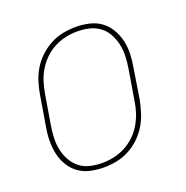

<svg xmlns="http://www.w3.org/2000/svg" viewBox="-102 -623 704 726"><g transform="rotate(-20 250.0 -260.0)"><path d="M197 8Q169 8 142.5 2Q116 -4 95.5 -19Q75 -34 61.5 -56.5Q48 -79 42.5 -105Q37 -131 37.5 -158.5Q38 -186 43 -213L63 -333Q67 -358 75 -383.5Q83 -409 97 -432Q111 -455 131.5 -474Q152 -493 176 -505.5Q200 -518 226 -523Q252 -528 277 -528Q304 -528 330.5 -522Q357 -516 377.5 -501Q398 -486 411.5 -463.5Q425 -441 431 -415Q437 -389 436 -361.5Q435 -334 430 -307L411 -187Q406 -162 398 -136.5Q390 -111 376 -88Q362 -65 342 -46Q322 -27 298 -14.5Q274 -2 248 3Q222 8 197 8ZM197 -10Q220 -10 243.5 -15Q267 -20 289 -31.5Q311 -43 329.5 -60.5Q348 -78 360.5 -99.5Q373 -121 380.5 -144Q388 -167 391 -190L411 -310Q415 -334 416 -359Q417 -384 412 -407Q407 -430 396 -450.5Q385 -471 366.5 -485Q348 -499 324.5 -504.5Q301 -510 276 -510Q253 -510 229.5 -505Q206 -500 184 -488.5Q162 -477 144 -459.5Q126 -442 113 -420.5Q100 -399 93 -376Q86 -353 82 -330L62 -210Q58 -186 57 -161Q56 -136 61 -113Q66 -90 77.5 -69.5Q89 -49 107 -35Q125 -21 148.5 -15.5Q172 -10 197 -10Z"/></g></svg>

Font: Iosevka SS04 Thin
Style: Italic
Weight: 100
Italic angle: -9°
Monospace: yes
Designer: Belleve Invis
Foundry: Belleve Invis
Version: Version 19.0.0; ttfautohint (v1.8.4)